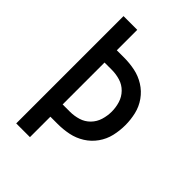

<svg xmlns="http://www.w3.org/2000/svg" viewBox="-215 -832 930 930"><g transform="rotate(45 250.0 -367.5)"><path d="M71 0H165V-140H215Q253 -140 289.5 -147.5Q326 -155 358 -175Q390 -195 412 -226Q434 -257 442.5 -293.5Q451 -330 451 -368Q451 -405 442.5 -441.5Q434 -478 412 -509Q390 -540 358 -560Q326 -580 289.5 -587.5Q253 -595 215 -595H165V-735H71ZM215 -224H165V-511H215Q244 -511 272 -502.5Q300 -494 320.5 -473Q341 -452 349.5 -424Q358 -396 358 -368Q358 -339 349.5 -311Q341 -283 320.5 -262Q300 -241 272 -232.5Q244 -224 215 -224Z"/></g></svg>

Font: Iosevka SS08 Medium
Style: Regular
Weight: 500
Monospace: yes
Designer: Belleve Invis
Foundry: Belleve Invis
Version: Version 3.4.3; ttfautohint (v1.8.3)